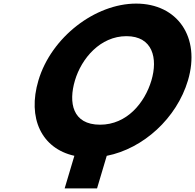

<svg xmlns="http://www.w3.org/2000/svg" viewBox="-20 -860 1084 1067"><path d="M396.5 -413C433.1 -536 537.7 -659 682.7 -659C828.7 -659 858.1 -536 821.5 -413C784.9 -290 686.2 -167 536.2 -167C382.2 -167 359.9 -290 396.5 -413ZM193.5 -413C131.1 -203.4 210.9 -34.7 393.3 5.8L339.3 187H519.3L573.2 6C776.6 -34.1 962 -203.1 1024.5 -413C1096.2 -654 965.6 -840 736.6 -840C509.6 -840 265.2 -654 193.5 -413Z"/></svg>

Font: Hussar
Style: BdOblThree
Weight: 700
Foundry: Cannot Into Space Fonts
Version: Version 2.00